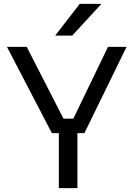

<svg xmlns="http://www.w3.org/2000/svg" viewBox="-20 -972 692 992"><path d="M16 -730H118L308 -359H359L538 -730H634L416 -284H380V0H284V-284H248ZM392 -952H504L353 -788H265Z"/></svg>

Font: Sora-SIA
Style: Regular
Weight: 400
Designer: Jonathan Barnbrook, Julián Moncada
Foundry: Barnbrook Fonts
Version: Version 2.000